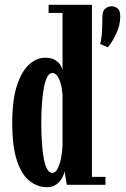

<svg xmlns="http://www.w3.org/2000/svg" viewBox="-20 -770 527 800"><path d="M397.5 -586.5Q403.5 -610 405 -640Q406.5 -670 406.5 -696.5Q406.5 -724.5 418.8 -734.2Q431 -744 445 -744Q458.5 -744 469.8 -735.2Q481 -726.5 481 -701.5Q481 -666 465 -631.2Q449 -596.5 429.5 -573ZM175.5 10Q138 10 105 -14.5Q72 -39 51.5 -97.8Q31 -156.5 31 -259Q31 -354.5 50.8 -414.2Q70.5 -474 101.8 -501.8Q133 -529.5 167.5 -529.5Q195 -529.5 210.5 -519.5Q226 -509.5 232.5 -497.5Q239 -485.5 240.5 -479V-716H182.5V-750H363V-33H419.5V0H258.5L248.5 -58Q247.5 -45 239 -29Q230.5 -13 214.8 -1.5Q199 10 175.5 10ZM198 -49.5Q210.5 -49.5 219.5 -66.2Q228.5 -83 234 -109.5Q239.5 -136 240.5 -165V-374.5Q239 -400 233.2 -420.8Q227.5 -441.5 218.5 -453.8Q209.5 -466 197.5 -466Q186.5 -466 177.8 -450.8Q169 -435.5 163.5 -407.5Q158 -379.5 155 -341.2Q152 -303 152 -257.5Q152 -210.5 154.8 -172.2Q157.5 -134 163 -106.5Q168.5 -79 177.2 -64.2Q186 -49.5 198 -49.5Z"/></svg>

Font: Imbue 24pt
Style: Bold
Weight: 700
Designer: Tyler Finck
Foundry: Etcetera Type Company
Version: Version 1.102